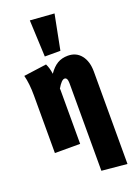

<svg xmlns="http://www.w3.org/2000/svg" viewBox="-193 -918 864 1215"><g transform="rotate(-20 238.5 -310.5)"><path d="M444 -400V222L274 206V-383Q274 -422 254 -422Q234 -422 205 -372L206 -365V0H36V-388Q36 -467 21 -525L175 -546Q190 -516 195 -476Q222 -515 252 -533Q282 -551 323 -551Q379 -551 411.5 -510Q444 -469 444 -400ZM174 -843 336 -831 290 -596H185Z"/></g></svg>

Font: Fira Sans Extra Condensed ExtraBold
Style: Regular
Weight: 800
Width: 1
Designer: Carrois Corporate & Edenspiekermann AG
Foundry: Carrois Corporate GbR & Edenspiekermann AG
Version: Version 4.203